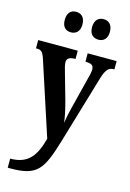

<svg xmlns="http://www.w3.org/2000/svg" viewBox="-144 -822 761 1121"><g transform="rotate(15 237.0 -261.5)"><path d="M339 -629C365 -629 392 -645 392 -690C392 -737 365 -753 339 -753C310 -753 284 -737 284 -690C284 -645 310 -629 339 -629ZM172 -629C199 -629 226 -645 226 -690C226 -737 199 -753 172 -753C144 -753 119 -737 119 -690C119 -645 144 -629 172 -629ZM21 175V230H36C200 230 229 182 285 -4L407 -415C424 -471 441 -486 471 -486H474V-536H299V-486H302C335 -484 349 -478 349 -452C349 -436 344 -413 339 -397L291 -206C282 -172 276 -142 271 -108C268 -137 259 -183 244 -237L199 -396C192 -419 187 -438 187 -453C187 -473 199 -486 236 -486H239V-536H0V-486H4C31 -486 41 -479 55 -437L200 7C172 110 133 175 21 175Z"/></g></svg>

Font: Noto Serif Sinhala ExtraCondensed
Style: Bold
Weight: 700
Width: 2
Designer: Jelle Bosma - Monotype Design Team
Foundry: Monotype Imaging Inc.
Version: Version 2.007